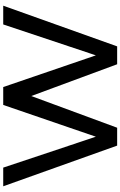

<svg xmlns="http://www.w3.org/2000/svg" viewBox="200 -940 740 1180"><g transform="rotate(-90 570.0 -350.0)"><path d="M319.8 -130.9 515.1 -700.2H625L819.8 -130.9L1009.8 -700.2H1125L875 0H765.1L569.8 -527.8L375 0H265.1L15.1 -700.2H129.9Z"/></g></svg>

Font: Copperplate Sans CC Heavy
Style: Regular
Weight: 400
Designer: indestructible type*
Foundry: Cowboy Collective
Version: Version 1.000